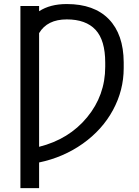

<svg xmlns="http://www.w3.org/2000/svg" viewBox="-20 -741 700 964"><path d="M176.3 -684.6Q231.4 -720.7 315.4 -720.7Q452.6 -720.7 526.4 -644.8Q600.1 -568.8 601.1 -428.7V-398.9Q601.1 -288.1 547.4 -188.7Q493.7 -89.4 396 -20Q298.3 49.3 176.3 74.7V203.6H82.5V-710.9H176.3ZM315.4 -643.6Q217.3 -643.6 176.3 -574.7V-3.9Q326.2 -41.5 417.2 -151.9Q508.3 -262.2 508.3 -405.8V-426.3Q508.3 -539.1 459.7 -591.3Q411.1 -643.6 315.4 -643.6Z"/></svg>

Font: Roboto
Style: Regular
Weight: 400
Designer: Google
Version: Version 2.134; 2016; ttfautohint (v1.6)